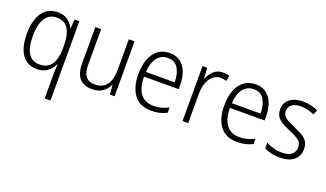

<svg xmlns="http://www.w3.org/2000/svg" viewBox="-74 -1027 2968 1747"><g transform="rotate(20 1410.5 -153.0)"><path d="M405 0Q405 -18 406 -45.5Q407 -73 409 -95H405Q386 -49 345.5 -19.5Q305 10 244 10Q153 10 102 -59.5Q51 -129 51 -264Q51 -393 102.5 -467.5Q154 -542 251 -542Q311 -542 348.5 -514.5Q386 -487 405 -445H408L416 -532H461V236H405ZM253 -38Q331 -38 368 -92.5Q405 -147 405 -246V-280Q405 -384 369.5 -438.5Q334 -493 258 -493Q184 -493 146.5 -432.5Q109 -372 109 -263Q109 -38 253 -38Z M996 -532V0H951L943 -91H940Q921 -48 881.5 -19Q842 10 780 10Q616 10 616 -180V-532H672V-187Q672 -111 701 -75Q730 -39 787 -39Q940 -39 940 -241V-532Z M1336 -542Q1398 -542 1439.5 -510Q1481 -478 1501.5 -423.5Q1522 -369 1522 -300V-260H1186Q1187 -152 1230 -95.5Q1273 -39 1355 -39Q1396 -39 1429.5 -47.5Q1463 -56 1501 -75V-24Q1467 -7 1431.5 1.5Q1396 10 1352 10Q1241 10 1185.5 -64Q1130 -138 1130 -263Q1130 -346 1153.5 -409Q1177 -472 1223 -507Q1269 -542 1336 -542ZM1335 -494Q1271 -494 1232.5 -446.5Q1194 -399 1188 -306H1466Q1466 -388 1434.5 -441Q1403 -494 1335 -494Z M1851 -541Q1885 -541 1913 -532L1904 -479Q1891 -483 1877 -485.5Q1863 -488 1848 -488Q1805 -488 1774 -461.5Q1743 -435 1726 -389.5Q1709 -344 1709 -287V0H1654V-532H1699L1706 -430H1709Q1727 -475 1762 -508Q1797 -541 1851 -541Z M2168 -542Q2230 -542 2271.5 -510Q2313 -478 2333.5 -423.5Q2354 -369 2354 -300V-260H2018Q2019 -152 2062 -95.5Q2105 -39 2187 -39Q2228 -39 2261.5 -47.5Q2295 -56 2333 -75V-24Q2299 -7 2263.5 1.5Q2228 10 2184 10Q2073 10 2017.5 -64Q1962 -138 1962 -263Q1962 -346 1985.5 -409Q2009 -472 2055 -507Q2101 -542 2168 -542ZM2167 -494Q2103 -494 2064.5 -446.5Q2026 -399 2020 -306H2298Q2298 -388 2266.5 -441Q2235 -494 2167 -494Z M2780 -138Q2780 -68 2732.5 -29Q2685 10 2597 10Q2549 10 2511 0.5Q2473 -9 2446 -23V-79Q2477 -61 2516.5 -50Q2556 -39 2598 -39Q2664 -39 2694.5 -64.5Q2725 -90 2725 -136Q2725 -179 2693.5 -202.5Q2662 -226 2600 -251Q2557 -270 2523.5 -288.5Q2490 -307 2471 -334.5Q2452 -362 2452 -406Q2452 -469 2499 -505.5Q2546 -542 2626 -542Q2668 -542 2704.5 -533Q2741 -524 2772 -510L2751 -464Q2724 -477 2691 -485.5Q2658 -494 2624 -494Q2569 -494 2537.5 -471.5Q2506 -449 2506 -408Q2506 -378 2520.5 -360Q2535 -342 2562.5 -327.5Q2590 -313 2631 -295Q2673 -277 2707 -258Q2741 -239 2760.5 -211Q2780 -183 2780 -138Z"/></g></svg>

Font: Noto Sans Thai Looped SemiCondensed Light
Style: Regular
Weight: 300
Width: 4
Designer: Sasikarn Vongin, Ben Mitchell
Foundry: The Fontpad Ltd
Version: Version 1.001; ttfautohint (v1.8.4.7-5d5b)